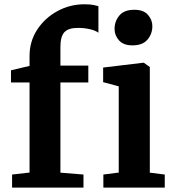

<svg xmlns="http://www.w3.org/2000/svg" viewBox="-20 -854 794 874"><path d="M114.5 -68.5V-478.5H30V-534L114.5 -554V-599Q114.5 -665.5 149.2 -718.8Q184 -772 241 -803.2Q298 -834.5 364.5 -834.5Q391 -834.5 406.2 -831.2Q421.5 -828 428 -826V-705Q415 -715 389.5 -721Q364 -727 334 -727Q291.5 -727 273.2 -707.5Q255 -688 255 -640V-555.5H382V-478.5H255V-68L360 -59.5V0H35V-59.5ZM520.5 -68.5V-461L449.5 -480V-546.5L632.5 -568.5H634.5L662 -549V-68L730 -59.5V0H450.5V-59.5ZM582.5 -647.5Q542 -647.5 521.8 -670.2Q501.5 -693 501.5 -722Q501.5 -757.5 523.5 -783.5Q545.5 -809.5 591 -809.5H592Q633 -809.5 653.2 -786.8Q673.5 -764 673.5 -735Q673.5 -699.5 651.2 -673.5Q629 -647.5 583.5 -647.5Z"/></svg>

Font: Merriweather
Style: Bold
Weight: 700
Designer: Eben Sorkin
Foundry: Eben Sorkin
Version: Version 2.100; ttfautohint (v1.7.19-72a1) -l 8 -r 50 -G 200 